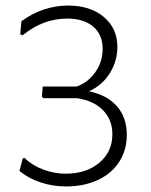

<svg xmlns="http://www.w3.org/2000/svg" viewBox="-20 -664 543 692"><path d="M437 -178Q437 -123 409.5 -80.5Q382 -38 332 -15Q282 8 218 8Q169 8 125 -7Q81 -22 50 -48L62 -93L68 -95Q96 -68 135.5 -53Q175 -38 217 -38Q291 -38 338 -77.5Q385 -117 385 -180Q385 -232 351.5 -266.5Q318 -301 258 -310H137L131 -315L134 -352H256Q298 -367 324 -404.5Q350 -442 350 -488Q350 -539 316 -568Q282 -597 222 -597Q135 -597 62 -537L53 -540L57 -587Q94 -615 137.5 -629.5Q181 -644 225 -644Q305 -644 354 -603Q403 -562 403 -495Q403 -444 376 -400.5Q349 -357 301 -335Q367 -321 402 -280.5Q437 -240 437 -178Z"/></svg>

Font: Luna Sans Light
Style: Regular
Weight: 300
Designer: Juan Pablo del Peral
Foundry: Huerta Tipografica
Version: Version 2.001; ttfautohint (v1.5)